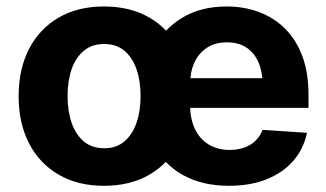

<svg xmlns="http://www.w3.org/2000/svg" viewBox="-20 -573 1025 603"><path d="M306.6 10.5Q223.8 10.5 163.6 -24.8Q103.4 -60.1 70.9 -123.4Q38.5 -186.7 38.5 -270.7Q38.5 -355.3 70.9 -418.7Q103.4 -482.1 163.6 -517.4Q223.8 -552.7 306.6 -552.7Q389.6 -552.7 449.9 -517.4Q510.1 -482.1 542.6 -418.7Q575.2 -355.3 575.2 -270.7Q575.2 -186.7 542.6 -123.4Q510.1 -60.1 449.9 -24.8Q389.6 10.5 306.6 10.5ZM307.2 -107.4Q345.1 -107.4 370.4 -128.6Q395.7 -149.8 408.6 -187Q421.5 -224.1 421.5 -271.3Q421.5 -319.1 408.6 -356Q395.7 -392.8 370.4 -413.8Q345.1 -434.8 307.2 -434.8Q269.2 -434.8 243.6 -413.8Q218 -392.8 205.1 -356Q192.2 -319.1 192.2 -271.3Q192.2 -224.1 205.1 -187Q218 -149.8 243.6 -128.6Q269.2 -107.4 307.2 -107.4ZM698.7 10.5Q614.8 10.5 554 -23.6Q493.1 -57.7 460.5 -120.8Q428 -183.9 428 -270.3Q428 -354.6 460.5 -418.1Q493 -481.6 552.1 -517.2Q611.3 -552.7 691.5 -552.7Q745.7 -552.7 792.5 -535.5Q839.4 -518.3 874.5 -483.7Q909.7 -449.2 929.3 -397.3Q948.9 -345.3 948.9 -275.6V-234.2H488.2V-327.5H875.7L805.2 -303.1Q805.2 -344.9 792.5 -375.5Q779.8 -406.2 754.8 -423.1Q729.8 -440 692.7 -440Q655.6 -440 629.8 -423Q604 -406 590.5 -376.5Q577.1 -347.1 577.1 -309V-243Q577.1 -198.8 592.5 -167.3Q608 -135.7 636 -118.9Q664.1 -102.1 701.1 -102.1Q726.2 -102.1 746.7 -109.3Q767.3 -116.5 782.1 -130.7Q797 -144.8 804.6 -165.2L944.2 -155.9Q933.6 -105.5 901.2 -68Q868.8 -30.6 817.5 -10Q766.2 10.5 698.7 10.5Z"/></svg>

Font: Inter
Style: Regular
Weight: 400
Designer: Rasmus Andersson
Foundry: rsms
Version: Version 4.000;git-8c9346024